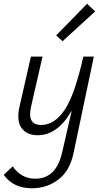

<svg xmlns="http://www.w3.org/2000/svg" viewBox="-45 -716 551 1025"><path d="M463 -655 289 -496 255 -527 420 -696ZM456 -414 347 104Q327 197 266 243Q205 289 126 289Q25 289 -25 217L23 172Q68 238 143 238Q254 238 286 101L338 -126Q263 6 156 6Q99 6 70.5 -32Q42 -70 59 -146L120 -414H182L122 -152Q109 -97 123.5 -72.5Q138 -48 177 -49Q248 -50 301.5 -131.5Q355 -213 400 -414Z"/></svg>

Font: EauTestInfant
Style: Italic
Weight: 400
Italic angle: -12°
Designer: Christian Thalmann (Catharsis Fonts)
Version: Version 0.001;PS 000.001;hotconv 1.0.88;makeotf.lib2.5.64775